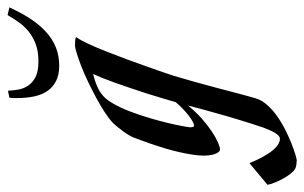

<svg xmlns="http://www.w3.org/2000/svg" viewBox="-302 -440 828 523"><g transform="rotate(-90 112.5 -178.0)"><path d="M168 -119.1Q160.2 -93.3 152.1 -64.2Q144 -35.2 136.2 -5.9Q128.4 23.4 121.1 51.5Q113.8 79.6 106.9 103Q102.1 120.1 88.6 135.3Q75.2 150.4 57.4 162.8Q39.6 175.3 19.5 185.3Q-0.5 195.3 -17.6 201.9Q-34.7 208.5 -46.9 212.2Q-59.1 215.8 -62 215.8Q-66.4 215.8 -74 214.8Q-81.5 213.9 -85.9 210.9Q-91.3 208 -97.9 200Q-104.5 191.9 -110.6 181.2Q-116.7 170.4 -121.8 158.4Q-127 146.5 -128.9 136.2L-69.8 86.9Q-60.5 110.4 -49.8 128.4Q-45.4 136.2 -40 143.8Q-34.7 151.4 -28.8 157.2Q-22.9 163.1 -16.6 166.5Q-10.3 169.9 -3.9 169.9Q1 169.9 5.1 166Q9.3 162.1 12.9 156Q16.6 149.9 20 141.8Q23.4 133.8 26.9 125Q30.8 113.8 35.9 97.9Q41 82 46.6 63.7Q52.2 45.4 57.9 25.9Q63.5 6.3 68.8 -12.7Q74.2 -31.7 78.9 -49.1Q83.5 -66.4 86.9 -80.1Q69.8 -59.1 51.3 -42.7Q32.7 -26.4 16.1 -15.4Q-0.5 -4.4 -13.4 1.2Q-26.4 6.8 -32.2 6.8Q-36.1 6.8 -38.8 3.9Q-41.5 1 -43.7 -3.9Q-45.9 -8.8 -47.1 -14.2Q-48.3 -19.5 -48.8 -24.9Q-50.3 -42 -47.6 -62.3Q-44.9 -82.5 -40 -103.5Q-35.2 -124.5 -29.1 -144.8Q-22.9 -165 -17.1 -181.9Q-11.2 -198.7 -6.8 -210.4Q-2.4 -222.2 -1 -226.1Q1 -231.9 5.6 -240Q10.3 -248 16.1 -256.1Q22 -264.2 28.1 -271.7Q34.2 -279.3 40 -285.2Q50.8 -295.4 68.6 -307.1Q86.4 -318.8 107.4 -330.1Q128.4 -341.3 150.6 -352.1Q172.9 -362.8 192.9 -370.6Q212.9 -378.4 228.5 -383.3Q244.1 -388.2 252 -388.2Q258.8 -388.2 263.9 -387.7Q269 -387.2 272 -386.2L272.9 -383.8Q265.6 -374.5 255.6 -353Q245.6 -331.5 234.9 -304.4Q224.1 -277.3 213.1 -247.6Q202.1 -217.8 192.9 -191.4Q183.6 -165 176.8 -145.5Q169.9 -126 168 -119.1ZM33.2 -64Q37.1 -64 44.7 -68.4Q52.2 -72.8 61 -79.6Q69.8 -86.4 79.1 -95.5Q88.4 -104.5 96.2 -113.8Q101.1 -130.9 107.2 -151.4Q113.3 -171.9 120.1 -193.4Q127 -214.8 134.3 -236.3Q141.6 -257.8 148.4 -277.1Q155.3 -296.4 161.6 -312.3Q168 -328.1 172.9 -338.9Q168.9 -337.9 162.8 -336.2Q156.7 -334.5 149.2 -331.8Q141.6 -329.1 133.3 -325Q125 -320.8 117.2 -314.9Q104 -304.7 92.3 -284.2Q80.6 -263.7 70.8 -238Q61 -212.4 53 -185.1Q44.9 -157.7 39.3 -134.3Q33.7 -110.8 30.8 -94.2Q27.8 -77.6 27.8 -74.2Q27.8 -70.3 28.6 -67.1Q29.3 -64 33.2 -64ZM195.3 -431.2Q171.4 -431.2 154.5 -439.5Q137.7 -447.8 127.2 -462.6Q116.7 -477.5 112.1 -498.5Q107.4 -519.5 107.4 -544.9Q107.4 -550.3 107.4 -555.7Q107.4 -561 108.4 -566.9L127.4 -570.8Q127.9 -557.6 130.4 -543.2Q132.8 -528.8 140.9 -516.4Q148.9 -503.9 164.6 -495.8Q180.2 -487.8 207.5 -487.8Q235.4 -487.8 255.4 -495.6Q275.4 -503.4 289.8 -515.4Q304.2 -527.3 314.5 -542.2Q324.7 -557.1 333.5 -571.8L354.5 -566.9Q339.8 -535.2 323.5 -510Q307.1 -484.9 287.8 -467.3Q268.6 -449.7 245.6 -440.4Q222.7 -431.2 195.3 -431.2Z"/></g></svg>

Font: Romanesco
Style: Regular
Weight: 400
Designer: Astigmatic (AOETI)
Foundry: Astigmatic (AOETI)
Version: Version 1.000